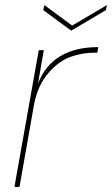

<svg xmlns="http://www.w3.org/2000/svg" viewBox="-20 -738 442 758"><path d="M57 0H37L133 -540H153L130 -408Q186 -552 368 -552L364 -530H355Q303 -530 257 -513Q211 -496 170.5 -449Q130 -402 115 -329ZM265 -637 402 -718 398 -698 261 -617 151 -698 155 -718Z"/></svg>

Font: Poppins Thin
Style: Italic
Weight: 250
Italic angle: -10°
Designer: Ninad Kale (Devanagari), Jonny Pinhorn (Latin)
Foundry: Indian Type Foundry
Version: Version 3.200;PS 1.000;hotconv 16.6.54;makeotf.lib2.5.65590